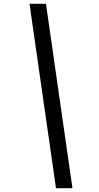

<svg xmlns="http://www.w3.org/2000/svg" viewBox="-20 -844 525 1015"><path d="M223 -824 363 151H276L136 -824Z"/></svg>

Font: Be Vietnam Pro Variable Thin
Style: Italic
Weight: 100
Italic angle: -12°
Designer: Lam Bao, Tony Le, Vietanh Nguyen
Foundry: Yellow Type Foundry
Version: Version 1.002